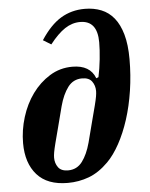

<svg xmlns="http://www.w3.org/2000/svg" viewBox="-54 -805 673 862"><g transform="rotate(-5 282.5 -374.0)"><path d="M217 12Q125 12 78.5 -40.5Q32 -93 32 -183Q32 -242 50 -300Q68 -358 101 -403.5Q134 -449 180 -477.5Q226 -506 282 -506Q362 -506 385 -445L395 -449Q403 -486 407.5 -528.5Q412 -571 412 -605Q412 -703 334 -703Q298 -703 265.5 -681.5Q233 -660 197 -614L161 -636Q204 -702 252 -731Q300 -760 360 -760Q401 -760 434.5 -746.5Q468 -733 491.5 -704Q515 -675 528 -629Q541 -583 541 -518Q541 -445 530.5 -376Q520 -307 501 -248Q482 -189 456 -141.5Q430 -94 400 -64Q358 -22 312.5 -5Q267 12 217 12ZM223 -44Q263 -44 287 -76Q311 -108 325 -160Q340 -219 350.5 -258.5Q361 -298 367.5 -323.5Q374 -349 376.5 -363.5Q379 -378 379 -388Q379 -413 365.5 -431.5Q352 -450 321 -450Q281 -450 257 -418Q233 -386 219 -334Q204 -275 193.5 -235.5Q183 -196 176.5 -170.5Q170 -145 167.5 -130.5Q165 -116 165 -106Q165 -81 178.5 -62.5Q192 -44 223 -44Z"/></g></svg>

Font: IBM Plex Serif
Style: Bold Italic
Weight: 700
Italic angle: -14°
Designer: Mike Abbink, Paul van der Laan, Pieter van Rosmalen
Foundry: Bold Monday
Version: Version 3.001